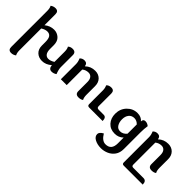

<svg xmlns="http://www.w3.org/2000/svg" viewBox="48 -1538 2708 2708"><g transform="rotate(45 1402.5 -183.5)"><path d="M66.9 -545.4Q66.9 -570.3 62.7 -592.3Q58.6 -614.3 48.8 -630.4Q82 -656.2 123.5 -656.2Q182.1 -656.2 182.1 -594.7V-375.5Q246.6 -428.2 323.7 -428.2Q383.8 -428.2 429 -387.9Q474.1 -347.7 474.1 -269V-194.8Q474.1 -135.7 496.1 -106.7Q518.1 -77.6 554.7 -77.6Q597.2 -77.6 647.5 -109.4V-311Q647.5 -335.9 643.3 -357.9Q639.2 -379.9 629.4 -396Q656.2 -421.9 700.2 -421.9Q763.2 -421.9 763.2 -360.4V-120.1Q763.2 -76.2 789.6 -7.8Q755.4 17.1 714.4 17.1Q660.2 17.1 653.8 -51.3Q588.9 6.8 511.7 6.8Q445.3 6.8 402.1 -33.9Q358.9 -74.7 358.9 -147V-216.3Q358.9 -284.7 337.4 -313.5Q315.9 -342.3 274.4 -342.3Q231 -342.3 182.1 -310.5V123.5Q182.1 148.4 186.3 170.4Q190.4 192.4 200.2 208.5Q167 234.4 125 234.4Q66.9 234.4 66.9 172.9Z M994.1 -369.6H995.6Q1056.2 -428.2 1144 -428.2Q1210.4 -428.2 1252.4 -386Q1294.4 -343.8 1294.4 -271V-100.1Q1294.4 -75.2 1298.6 -53.2Q1302.7 -31.2 1312.5 -15.1Q1285.6 5.9 1240.7 5.9Q1176.8 5.9 1176.8 -55.7V-235.8Q1176.8 -289.6 1154.3 -316.4Q1131.8 -343.3 1094.7 -343.3Q1041 -343.3 1001 -310.1V0H884.3V-302.2Q884.3 -346.2 862.8 -394.5Q891.1 -424.8 933.1 -424.8Q987.3 -424.8 994.1 -369.6Z M1564.5 -73.2H1665.5Q1717.3 -73.2 1717.3 0H1448.7Q1414.6 0 1414.6 -34.2V-305.7Q1414.6 -355 1396.5 -390.6Q1420.9 -421.4 1471.2 -421.4Q1529.8 -421.4 1529.8 -359.9V-107.9Q1529.8 -73.2 1564.5 -73.2Z M1970.2 289.1Q1898.9 289.1 1845.9 260.7Q1793 232.4 1793 183.6Q1793 145 1853.5 111.8Q1908.2 204.1 1977.1 204.1Q2092.3 204.1 2092.3 70.8V-44.9Q2040.5 6.8 1962.4 6.8Q1874 6.8 1821.8 -51Q1769.5 -108.9 1769.5 -198.2Q1769.5 -296.4 1833.5 -362.3Q1897.5 -428.2 1987.3 -428.2Q2062.5 -428.2 2103.5 -377.9Q2103.5 -425.8 2147.5 -425.8Q2185.5 -425.8 2218.3 -397.9Q2208.5 -336.4 2208.5 -265.6V66.9Q2208.5 142.6 2173.3 191.7Q2138.2 240.7 2083.5 264.9Q2028.8 289.1 1970.2 289.1ZM1993.2 -70.8Q2050.8 -70.8 2092.3 -122.1V-306.2Q2054.7 -346.2 2005.4 -346.2Q1954.6 -346.2 1924.1 -309.1Q1893.6 -272 1893.6 -210.9Q1893.6 -151.9 1919.4 -111.3Q1945.3 -70.8 1993.2 -70.8Z M2341.3 -302.2Q2341.3 -346.2 2319.8 -394.5Q2348.1 -424.8 2390.1 -424.8Q2444.3 -424.8 2451.2 -369.6H2452.6Q2513.2 -428.2 2601.1 -428.2Q2667.5 -428.2 2709.5 -386Q2751.5 -343.8 2751.5 -271V-100.1Q2751.5 -75.2 2755.6 -53.2Q2759.8 -31.2 2769.5 -15.1Q2742.7 5.9 2697.8 5.9Q2633.8 5.9 2633.8 -55.7V-235.8Q2633.8 -289.6 2611.3 -316.4Q2588.9 -343.3 2551.8 -343.3Q2498 -343.3 2458 -310.1V129.4Q2458 161.1 2489.3 161.1H2692.9Q2751.5 161.1 2751.5 234.4H2372.6Q2341.3 234.4 2341.3 202.6Z"/></g></svg>

Font: ALMAS
Style: Bold
Weight: 700
Designer: ALMAS Font/ by Husham Jawad Kadhim, derived from the Bainsely font by/ Paul James MIller
Foundry: High-Logic / Made with FontCreator
Version: Version 1.411;September 19, 2021;FontCreator 14.0.0.2814 32-